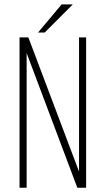

<svg xmlns="http://www.w3.org/2000/svg" viewBox="-20 -874 490 894"><path d="M348 -700H381V0H340L104 -627V0H71V-700H112L348 -75ZM157 -722.5 267 -853.5H319L188 -722.5Z"/></svg>

Font: League Mono Thin Condensed
Style: Regular
Weight: 100
Width: 1
Designer: Tyler Finck
Foundry: The League of Moveable Type / Tyler Finck
Version: Version 2.300;RELEASE